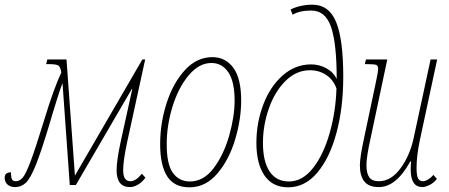

<svg xmlns="http://www.w3.org/2000/svg" viewBox="-42 -790 1917 820"><path d="M456 -63Q456 -103 473 -183L523 -410H521L282 0H256L225 -435Q216 -413 201 -364.5Q186 -316 181 -300L172 -269Q135 -145 111.5 -86.5Q88 -28 68.5 -9.5Q49 9 22 9Q2 9 -10 -2Q-22 -13 -22 -31Q-22 -54 5 -54Q5 -31 9.5 -23.5Q14 -16 26 -16Q42 -16 55.5 -32Q69 -48 89.5 -103Q110 -158 146 -275Q188 -414 220 -480Q216 -505 206.5 -510.5Q197 -516 169 -516H155L160 -536H242L278 -40L566 -536H578L501 -183Q484 -103 484 -63Q484 -16 515 -16Q538 -16 564 -48L579 -31Q565 -12 547.5 -1.5Q530 9 513 9Q456 9 456 -63Z M642 -174Q642 -265 670 -351Q698 -437 748.5 -491.5Q799 -546 865 -546Q921 -546 954.5 -500.5Q988 -455 988 -361Q988 -280 962 -193.5Q936 -107 886 -48.5Q836 10 767 10Q702 10 672 -37Q642 -84 642 -174ZM960 -360Q960 -442 933 -481.5Q906 -521 861 -521Q808 -521 764 -468.5Q720 -416 695 -335.5Q670 -255 670 -174Q670 -88 696.5 -51.5Q723 -15 769 -15Q828 -15 871 -72.5Q914 -130 937 -211.5Q960 -293 960 -360Z M1053 -180Q1053 -266 1082.5 -343.5Q1112 -421 1165.5 -468Q1219 -515 1287 -515Q1322 -515 1352.5 -498Q1383 -481 1396 -452Q1396 -604 1372 -674.5Q1348 -745 1287 -745Q1237 -745 1208 -727L1199 -749Q1212 -757 1238 -763.5Q1264 -770 1292 -770Q1363 -770 1393.5 -696Q1424 -622 1424 -462Q1424 -330 1395 -222.5Q1366 -115 1313 -52.5Q1260 10 1189 10Q1122 10 1087.5 -40.5Q1053 -91 1053 -180ZM1395 -412Q1382 -449 1351.5 -469.5Q1321 -490 1282 -490Q1223 -490 1177 -444Q1131 -398 1106 -326Q1081 -254 1081 -180Q1081 -100 1109.5 -57.5Q1138 -15 1192 -15Q1250 -15 1295 -72.5Q1340 -130 1366 -222Q1392 -314 1395 -412Z M1712 -66Q1712 -86 1714 -100H1710Q1650 9 1576 9Q1533 9 1514 -15Q1495 -39 1495 -84Q1495 -117 1512 -196L1561 -428Q1573 -483 1573 -495Q1573 -509 1565.5 -512.5Q1558 -516 1530 -516H1516L1521 -536H1612L1540 -196Q1523 -120 1523 -84Q1523 -50 1535 -33Q1547 -16 1576 -16Q1628 -16 1668.5 -71Q1709 -126 1725 -202L1797 -536H1825L1751 -191Q1737 -124 1737 -73Q1737 -40 1743.5 -28Q1750 -16 1764 -16Q1774 -16 1786.5 -23.5Q1799 -31 1809 -43L1824 -26Q1811 -9 1792.5 0Q1774 9 1762 9Q1712 9 1712 -66Z"/></svg>

Font: Noto Serif CondThin
Style: Italic
Weight: 250
Width: 3
Italic angle: -12°
Designer: Monotype Design Team
Foundry: Monotype Imaging Inc.
Version: Version 1.001